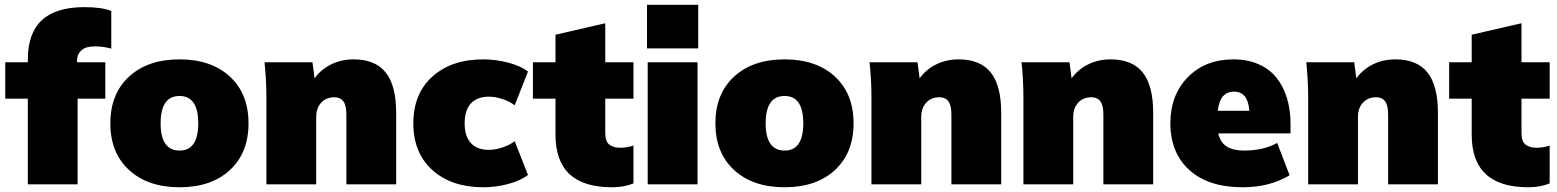

<svg xmlns="http://www.w3.org/2000/svg" viewBox="-20 -770 6505 802"><path d="M96.2 0V-357.9H2V-509.8H96.2V-521Q96.2 -631.3 154.8 -685.8Q213.4 -740.2 333 -740.2Q405.3 -740.2 444.8 -724.1V-566.9Q413.1 -576.2 377 -576.2Q357.4 -576.2 342 -572Q326.7 -567.9 314.2 -553.7Q301.8 -539.6 301.8 -516.1V-509.8H419.9V-357.9H304.2V0Z M940.2 -59.6Q862.3 12.2 730 12.2Q597.7 12.2 519.3 -59.6Q440.9 -131.3 440.9 -254.9Q440.9 -378.4 519.3 -450.2Q597.7 -522 730 -522Q862.3 -522 940.2 -450.2Q1018.1 -378.4 1018.1 -254.9Q1018.1 -131.3 940.2 -59.6ZM730 -141.1Q808.1 -141.1 808.1 -254.9Q808.1 -369.1 730 -369.1Q650.9 -369.1 650.9 -254.9Q650.9 -141.1 730 -141.1Z M1092.8 0V-365.2Q1092.8 -433.1 1085 -509.8H1285.2L1293.9 -442.9Q1321.3 -480.5 1363.5 -501.2Q1405.8 -522 1457 -522Q1547.4 -522 1591.1 -467.3Q1634.8 -412.6 1634.8 -298.8V0H1426.8V-291Q1426.8 -330.1 1414.1 -346.9Q1401.4 -363.8 1377 -363.8Q1342.8 -363.8 1321.8 -341.3Q1300.8 -318.8 1300.8 -282.2V0Z M1998.5 12.2Q1866.2 12.2 1786.4 -59.3Q1706.5 -130.9 1706.5 -254.9Q1706.5 -378.9 1786.4 -450.4Q1866.2 -522 1998.5 -522Q2052.2 -522 2103.5 -508.3Q2154.8 -494.6 2185.5 -471.2L2129.9 -330.1Q2108.4 -346.7 2078.6 -356.4Q2048.8 -366.2 2021.5 -366.2Q1973.1 -366.2 1947 -337.9Q1920.9 -309.6 1920.9 -254.9Q1920.9 -200.7 1947 -172.4Q1973.1 -144 2021.5 -144Q2047.9 -144 2077.9 -153.8Q2107.9 -163.6 2129.9 -180.2L2185.5 -39.1Q2153.8 -15.1 2102.8 -1.5Q2051.8 12.2 1998.5 12.2Z M2537.1 12.2Q2418 12.2 2359.1 -42.5Q2300.3 -97.2 2300.3 -208V-357.9H2206.1V-509.8H2300.3V-625L2508.3 -672.9V-509.8H2626V-357.9H2508.3V-213.9Q2508.3 -178.7 2525.4 -165.8Q2542.5 -152.8 2571.3 -152.8Q2598.6 -152.8 2626 -162.1V-3.9Q2586.4 12.2 2537.1 12.2Z M2682.6 -567.9V-750H2896.5V-567.9ZM2685.5 0V-509.8H2893.6V0Z M3467.5 -59.6Q3389.6 12.2 3257.3 12.2Q3125 12.2 3046.6 -59.6Q2968.3 -131.3 2968.3 -254.9Q2968.3 -378.4 3046.6 -450.2Q3125 -522 3257.3 -522Q3389.6 -522 3467.5 -450.2Q3545.4 -378.4 3545.4 -254.9Q3545.4 -131.3 3467.5 -59.6ZM3257.3 -141.1Q3335.4 -141.1 3335.4 -254.9Q3335.4 -369.1 3257.3 -369.1Q3178.2 -369.1 3178.2 -254.9Q3178.2 -141.1 3257.3 -141.1Z M3620.1 0V-365.2Q3620.1 -433.1 3612.3 -509.8H3812.5L3821.3 -442.9Q3848.6 -480.5 3890.9 -501.2Q3933.1 -522 3984.4 -522Q4074.7 -522 4118.4 -467.3Q4162.1 -412.6 4162.1 -298.8V0H3954.1V-291Q3954.1 -330.1 3941.4 -346.9Q3928.7 -363.8 3904.3 -363.8Q3870.1 -363.8 3849.1 -341.3Q3828.1 -318.8 3828.1 -282.2V0Z M4254.9 0V-365.2Q4254.9 -433.1 4247.1 -509.8H4447.3L4456.1 -442.9Q4483.4 -480.5 4525.6 -501.2Q4567.9 -522 4619.1 -522Q4709.5 -522 4753.2 -467.3Q4796.9 -412.6 4796.9 -298.8V0H4588.9V-291Q4588.9 -330.1 4576.2 -346.9Q4563.5 -363.8 4539.1 -363.8Q4504.9 -363.8 4483.9 -341.3Q4462.9 -318.8 4462.9 -282.2V0Z M5170.9 12.2Q5027.8 12.2 4948.2 -59.6Q4868.7 -131.3 4868.7 -255.9Q4868.7 -372.6 4941.4 -447.3Q5014.2 -522 5132.8 -522Q5191.4 -522 5237.3 -501.7Q5283.2 -481.4 5312 -445.3Q5340.8 -409.2 5355.7 -360.4Q5370.6 -311.5 5370.6 -252.9V-212.9H5068.8Q5077.1 -175.3 5103.8 -158.2Q5130.4 -141.1 5177.7 -141.1Q5256.8 -141.1 5314.9 -172.9L5366.7 -38.1Q5283.7 12.2 5170.9 12.2ZM5134.8 -387.2Q5075.2 -387.2 5066.9 -307.1H5198.7Q5192.9 -387.2 5134.8 -387.2Z M5444.3 0V-365.2Q5444.3 -433.1 5436.5 -509.8H5636.7L5645.5 -442.9Q5672.9 -480.5 5715.1 -501.2Q5757.3 -522 5808.6 -522Q5898.9 -522 5942.6 -467.3Q5986.3 -412.6 5986.3 -298.8V0H5778.3V-291Q5778.3 -330.1 5765.6 -346.9Q5752.9 -363.8 5728.5 -363.8Q5694.3 -363.8 5673.3 -341.3Q5652.3 -318.8 5652.3 -282.2V0Z M6364.3 12.2Q6245.1 12.2 6186.3 -42.5Q6127.4 -97.2 6127.4 -208V-357.9H6033.2V-509.8H6127.4V-625L6335.4 -672.9V-509.8H6453.1V-357.9H6335.4V-213.9Q6335.4 -178.7 6352.5 -165.8Q6369.6 -152.8 6398.4 -152.8Q6425.8 -152.8 6453.1 -162.1V-3.9Q6413.6 12.2 6364.3 12.2Z"/></svg>

Font: Mulish ExtraBlack
Style: Regular
Weight: 1000
Designer: Vernon Adams
Foundry: Vernon Adams
Version: Version 3.603; ttfautohint (v1.8.3)